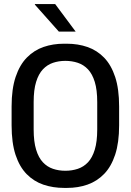

<svg xmlns="http://www.w3.org/2000/svg" viewBox="-20 -910 640 940"><path d="M294 10Q239.2 10 192.5 -5.9Q145.8 -21.8 110.6 -57.5Q75.5 -93.2 56.1 -152Q36.8 -210.8 36.8 -296.5V-388.8Q36.8 -474.5 56.6 -533.6Q76.5 -592.8 111.8 -628.5Q147 -664.2 193.2 -680.1Q239.5 -696 292.8 -696H307Q361.8 -696 408.5 -679.8Q455.2 -663.5 489.9 -627.6Q524.5 -591.8 543.9 -533Q563.2 -474.2 563.2 -388.8V-296.5Q563.2 -211.8 543.9 -153Q524.5 -94.2 489.9 -58.5Q455.2 -22.8 409 -6.4Q362.8 10 308.2 10ZM300 -74Q332.5 -74 361 -83.5Q389.5 -93 410.8 -115.5Q432 -138 444 -177.4Q456 -216.8 456 -276.2V-410.5Q456 -470 444 -509Q432 -548 410.8 -570.5Q389.5 -593 361 -602.5Q332.5 -612 300 -612Q267.5 -612 239.4 -602.5Q211.2 -593 190 -570.5Q168.8 -548 156.8 -509Q144.8 -470 144.8 -410.5V-276.2Q144.8 -216.8 156.8 -177.4Q168.8 -138 190 -115.5Q211.2 -93 239.4 -83.5Q267.5 -74 300 -74ZM268.2 -755.2 150.8 -887.2V-890.2H250L350.5 -755.2Z"/></svg>

Font: Chivo Mono Medium
Style: Regular
Weight: 500
Monospace: yes
Designer: Hector Gatti
Foundry: Omnibus-Type
Version: Version 1.008